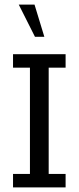

<svg xmlns="http://www.w3.org/2000/svg" viewBox="-20 -820 344 840"><path d="M37 0V-59H111V-524H37V-583H267V-524H193V-59H267V0ZM133 -659 62 -800H131L174 -659Z"/></svg>

Font: Rokkitt SemiBold
Style: Regular
Weight: 400
Version: Version 3.103